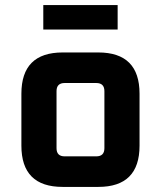

<svg xmlns="http://www.w3.org/2000/svg" viewBox="-20 -734 632 754"><path d="M64 -162V-366Q64 -528 226 -528H366Q528 -528 528 -366V-162Q528 0 366 0H226Q64 0 64 -162ZM202 -152Q202 -120 234 -120H358Q390 -120 390 -152V-376Q390 -408 358 -408H234Q202 -408 202 -376ZM150 -618V-714H442V-618Z"/></svg>

Font: Oxanium
Style: Bold
Weight: 700
Designer: Severin Meyer
Version: Version 2.000